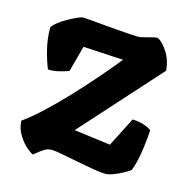

<svg xmlns="http://www.w3.org/2000/svg" viewBox="-81 -581 660 661"><g transform="rotate(15 249.5 -250.0)"><path d="M92 0Q87 0 70 -14Q53 -28 38.5 -51.5Q24 -75 23 -102Q53 -123 90.5 -158Q128 -193 167.5 -235Q207 -277 243 -318.5Q279 -360 307 -395L164 -403L139 -310Q128 -306 107.5 -300.5Q87 -295 66 -296Q56 -319 46 -357.5Q36 -396 36 -438Q42 -448 56.5 -459Q71 -470 87.5 -479Q104 -488 117.5 -494Q131 -500 136 -500Q141 -500 160 -498.5Q179 -497 205 -494.5Q231 -492 257.5 -490Q284 -488 305 -486.5Q326 -485 335 -485Q344 -485 358.5 -489Q373 -493 387 -496.5Q401 -500 404 -498Q420 -491 438.5 -463Q457 -435 460 -397L209 -118L339 -101L392 -205Q412 -205 431 -199Q450 -193 460 -185Q460 -179 458.5 -161.5Q457 -144 454 -121Q451 -98 446 -75.5Q441 -53 434 -36Q424 -29 408.5 -20.5Q393 -12 376.5 -6Q360 0 349 0Q334 0 305 -5Q276 -10 245 -16Q214 -22 187.5 -27Q161 -32 151 -32Q137 -32 126 -25.5Q115 -19 92 0Z"/></g></svg>

Font: Texturina 12pt ExtraBold
Style: Regular
Weight: 800
Designer: Guillermo Torres Carreño
Foundry: Omnibus-Type
Version: Version 1.002